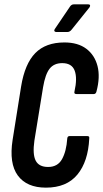

<svg xmlns="http://www.w3.org/2000/svg" viewBox="-20 -856 473 882"><path d="M191 6Q103 6 62 -49.5Q21 -105 38 -214L77 -459Q94 -563 142 -612Q190 -661 276 -661Q338 -661 376.5 -632Q415 -603 428 -552.5Q441 -502 423 -435Q420 -424 411 -424H331Q319 -424 322 -435Q336 -497 323 -531.5Q310 -566 266 -566Q228 -566 208 -540.5Q188 -515 178 -456L138 -210Q129 -147 144 -118Q159 -89 201 -89Q245 -89 265 -125Q285 -161 289 -220Q290 -231 300 -231H380Q385 -231 388 -229Q391 -227 390 -220Q385 -114 335.5 -54Q286 6 191 6ZM238 -709Q232 -709 230 -713.5Q228 -718 232 -723L301 -825Q308 -836 319 -836H386Q392 -836 393.5 -832Q395 -828 391 -822L310 -721Q301 -709 290 -709Z"/></svg>

Font: Sofia Sans Extra Condensed
Style: Bold Italic
Weight: 700
Italic angle: -9°
Designer: Botio Nikoltchev, Ani Petrova
Foundry: lettersoup
Version: Version 4.101